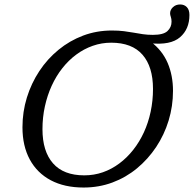

<svg xmlns="http://www.w3.org/2000/svg" viewBox="-20 -829 868 859"><path d="M170 -251Q170 -152 217.2 -98.2Q264.5 -44.5 357 -44.5Q400.5 -44.5 440 -58.2Q479.5 -72 514 -97.8Q548.5 -123.5 576.2 -158.8Q604 -194 623.8 -237Q643.5 -280 654 -329.2Q664.5 -378.5 664.5 -431Q664.5 -530.5 617.5 -584.2Q570.5 -638 477.5 -638Q434.5 -638 394.8 -624Q355 -610 320.8 -584.5Q286.5 -559 258.8 -523.8Q231 -488.5 211.2 -445.2Q191.5 -402 180.8 -353Q170 -304 170 -251ZM754 -422.5Q754 -354 734.5 -290Q715 -226 678.8 -171.5Q642.5 -117 593 -76Q543.5 -35 483 -12.5Q422.5 10 354 10Q268.5 10 207.2 -22.5Q146 -55 113.2 -115.5Q80.5 -176 80.5 -259.5Q80.5 -328.5 100.2 -392.5Q120 -456.5 156 -511Q192 -565.5 241.8 -606.2Q291.5 -647 352 -669.8Q412.5 -692.5 480.5 -692.5Q511 -692.5 534.5 -689.5Q558 -686.5 578.5 -682.8Q599 -679 619.5 -676Q640 -673 664 -673Q711 -673 729.2 -690Q747.5 -707 747.5 -732Q747.5 -744.5 744.2 -753.5Q741 -762.5 741 -769.5Q741 -785 753.8 -797Q766.5 -809 786 -809Q804.5 -809 816 -797Q827.5 -785 827.5 -762Q827.5 -698.5 785.2 -662.2Q743 -626 652.5 -635.5L654.5 -642.5Q706 -603.5 730 -547.5Q754 -491.5 754 -422.5Z"/></svg>

Font: Newsreader 14pt
Style: Italic
Weight: 400
Italic angle: -17°
Designer: Hugues Gentile
Foundry: Production Type
Version: Version 1.003